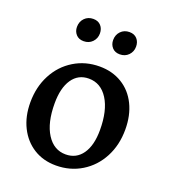

<svg xmlns="http://www.w3.org/2000/svg" viewBox="-125 -749 756 853"><g transform="rotate(20 253.0 -322.5)"><path d="M34 -213Q34 -286 64.5 -344Q95 -402 149 -435Q203 -468 270 -468Q330 -468 376 -440Q422 -412 447 -361Q472 -310 472 -243Q472 -170 441.5 -112Q411 -54 357 -21Q303 12 236 12Q176 12 130.5 -16.5Q85 -45 59.5 -96Q34 -147 34 -213ZM367 -203Q367 -295 333.5 -348Q300 -401 243 -401Q193 -401 165 -360Q137 -319 137 -246Q137 -154 170.5 -101.5Q204 -49 260 -49Q310 -49 338.5 -89.5Q367 -130 367 -203ZM114 -599Q114 -624 130 -640.5Q146 -657 171 -657Q194 -657 207 -642.5Q220 -628 220 -606Q220 -582 204 -565.5Q188 -549 163 -549Q140 -549 127 -563.5Q114 -578 114 -599ZM285 -599Q285 -624 301 -640.5Q317 -657 342 -657Q365 -657 378 -642.5Q391 -628 391 -606Q391 -582 375 -565.5Q359 -549 334 -549Q311 -549 298 -563.5Q285 -578 285 -599Z"/></g></svg>

Font: Alegreya Medium
Style: Regular
Weight: 500
Designer: Juan Pablo del Peral
Foundry: Huerta Tipografica
Version: Version 2.007; ttfautohint (v1.6)